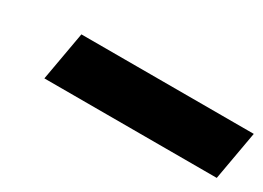

<svg xmlns="http://www.w3.org/2000/svg" viewBox="-20 -1154 784 573"><g transform="rotate(30 372.5 -867.5)"><path d="M121 -783 151 -952H745L715 -783Z"/></g></svg>

Font: Tomorrow Black
Style: Italic
Weight: 900
Italic angle: -10°
Designer: Tony de Marco, Monica Rizzolli
Foundry: Just in Type
Version: Version 2.002